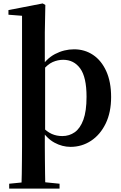

<svg xmlns="http://www.w3.org/2000/svg" viewBox="-20 -839 707 1118"><path d="M104.6 259.3Q106.3 217.3 106.8 174.2Q107.3 131 107.8 89.9Q108.3 48.8 108.3 13.8V-747.1L29.2 -753.3V-780.3L228.7 -819L244 -810L241 -650.9V-465L242.7 -454.7V-78.4L241 -65.1V13.8Q241 48.8 241.5 89.9Q242 131 242.5 174.2Q243 217.3 244 259.3ZM390.8 16.2Q342.6 16.2 297.4 -8.2Q252.2 -32.5 215.6 -90H208.9L226 -100.3Q253.9 -71.4 281.7 -59Q309.5 -46.7 343 -46.7Q383.6 -46.7 415.3 -69.1Q447 -91.5 465.5 -141.8Q483.9 -192.1 483.9 -275.5Q483.9 -389.4 447.2 -440.1Q410.5 -490.8 347.8 -490.8Q317.2 -490.8 287 -477.8Q256.7 -464.9 220.6 -421.1L205.7 -433.5H209.9Q247.5 -496.7 300.4 -524.3Q353.3 -551.9 411.3 -551.9Q473 -551.9 521.7 -519.4Q570.4 -486.9 598.7 -424.6Q627 -362.4 627 -273.9Q627 -184.8 595.4 -119.6Q563.7 -54.5 510 -19.1Q456.3 16.2 390.8 16.2ZM33.5 259.3V230.8L140.9 220.1H220.8L326.8 230.8V259.3Z"/></svg>

Font: Noto Serif TC
Style: Regular
Weight: 200
Designer: Ryoko NISHIZUKA 西塚涼子 (kana & ideographs); Frank Grießhammer (Latin, Greek & Cyrillic); Wenlong ZHANG 张文龙 (bopomofo); San
Foundry: Adobe
Version: Version 2.001;hotconv 1.1.0;makeotfexe 2.6.0